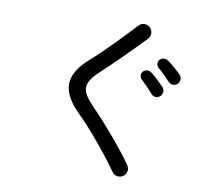

<svg xmlns="http://www.w3.org/2000/svg" viewBox="-90 -900 1180 1065"><g transform="rotate(10 500.0 -368.0)"><path d="M670 52C690 38 695 10 680 -11C614 -105 506 -229 435 -301C363 -375 361 -416 439 -489C499 -545 601 -645 673 -721C690 -739 689 -768 671 -785C652 -802 624 -801 607 -783C544 -714 437 -604 378 -553C255 -446 254 -354 374 -238C443 -170 539 -55 607 41C621 62 649 67 670 52ZM677 -537C663 -522 666 -502 679 -490C701 -470 725 -445 744 -423C756 -407 780 -405 795 -419C809 -432 812 -456 797 -471C777 -492 746 -522 726 -537C711 -549 691 -551 677 -537ZM755 -616C743 -601 746 -581 760 -570C783 -551 807 -527 827 -505C840 -490 864 -489 878 -503C892 -517 894 -541 879 -555C858 -576 825 -605 805 -619C789 -630 769 -631 755 -616Z"/></g></svg>

Font: 寒蝉半圆体
Style: Regular
Weight: 400
Designer: Yoshimichi Ohira & Warren
Foundry: ChillType
Version: Version 1.800;Glyphs 3.1.1 (3135)